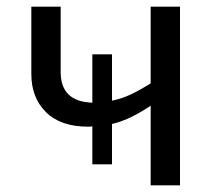

<svg xmlns="http://www.w3.org/2000/svg" viewBox="-20 -556 646 576"><path d="M520 -536V0H432V-239Q404 -220 376 -206Q348 -192 316 -184V-63H257V-177Q253 -176 244 -176Q162 -176 118 -219.5Q74 -263 74 -334V-536H162V-340Q162 -251 257 -248V-393H316V-254Q346 -260 374 -273.5Q402 -287 432 -306V-536Z"/></svg>

Font: Noto Sans Living
Style: Regular
Weight: 400
Designer: Monotype Design Team
Foundry: Monotype Imaging Inc.
Version: Version 2.013; ttfautohint (v1.8.4.7-5d5b)